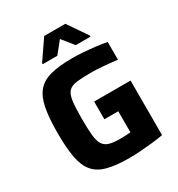

<svg xmlns="http://www.w3.org/2000/svg" viewBox="-209 -1032 1086 1174"><g transform="rotate(-30 333.5 -445.5)"><path d="M362 8Q267 8 206.5 -8Q146 -24 113 -63.5Q80 -103 67.5 -171.5Q55 -240 55 -344Q55 -448 68 -516.5Q81 -585 114 -624.5Q147 -664 207 -680Q267 -696 362 -696Q396 -696 437.5 -693Q479 -690 521 -685Q563 -680 599 -673V-548Q549 -554 499.5 -558Q450 -562 424 -562Q357 -562 317.5 -557.5Q278 -553 258.5 -533.5Q239 -514 233 -469Q227 -424 227 -344Q227 -273 231.5 -229Q236 -185 250.5 -162Q265 -139 293 -130.5Q321 -122 368 -122Q386 -122 407.5 -123Q429 -124 443 -125V-274H345V-399H602V-14Q566 -7 523 -2.5Q480 2 438 5Q396 8 362 8ZM187 -754V-762L281 -899H430L524 -762V-754H420L355 -835L290 -754Z"/></g></svg>

Font: Saira
Style: Bold
Weight: 700
Designer: Hector Gatti with collaboration of the Omnibus-Type team
Foundry: Omnibus-Type
Version: Version 1.100; ttfautohint (v1.8.3)